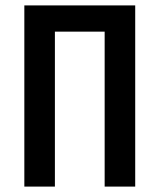

<svg xmlns="http://www.w3.org/2000/svg" viewBox="-20 -690 590 710"><path d="M70 0V-670H480V0H367V-573H183V0Z"/></svg>

Font: Lode Term
Style: Bold
Weight: 700
Monospace: yes
Designer: Belleve Invis
Foundry: Belleve Invis
Version: Version 29.2.0